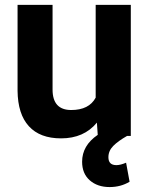

<svg xmlns="http://www.w3.org/2000/svg" viewBox="-20 -548 600 774"><path d="M492.2 0Q456.1 20.5 436.5 40.3Q417 60.1 417 85.9Q417 117.7 449.2 117.7Q465.3 117.7 488.3 107.9L502.4 184.6Q466.8 206.1 421.9 206.1Q373 206.1 342 179Q311 151.9 311 104Q311 38.6 374 -4.4L370.6 -53.7Q318.4 9.8 226.1 9.8Q141.1 9.8 96.4 -39.1Q51.8 -87.9 50.8 -182.1V-528.3H191.9V-187Q191.9 -104.5 267.1 -104.5Q338.9 -104.5 365.7 -154.3V-528.3H507.3V0Z"/></svg>

Font: SteelSelectRoboto
Style: Roboto-Bold
Weight: 700
Designer: Google
Version: Version 2.137; 2017